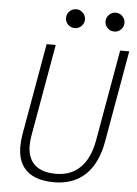

<svg xmlns="http://www.w3.org/2000/svg" viewBox="-60 -931 705 986"><g transform="rotate(5 293.0 -437.5)"><path d="M255.9 9.8Q146.5 9.8 100.1 -49.3Q67.9 -90.3 67.9 -158.7Q67.9 -188 73.7 -222.7L156.7 -693.4H203.6L120.6 -222.7Q115.2 -193.4 115.2 -168.5Q115.2 -114.7 140.1 -82Q176.3 -34.2 261.7 -34.2Q338.9 -34.2 387.5 -82Q436 -129.9 452.6 -222.7L535.6 -693.4H582.5L499.5 -222.7Q479.5 -107.9 417.5 -49.1Q355.5 9.8 255.9 9.8ZM293 -788.1Q272.9 -788.1 258.5 -802.2Q244.1 -816.4 244.1 -836.4Q244.1 -856.4 258.5 -870.8Q272.9 -885.3 293 -885.3Q313 -885.3 327.4 -870.8Q341.8 -856.4 341.8 -836.4Q341.8 -816.4 327.4 -802.2Q313 -788.1 293 -788.1ZM496.6 -788.1Q476.6 -788.1 462.2 -802.2Q447.8 -816.4 447.8 -836.4Q447.8 -856.4 462.2 -870.8Q476.6 -885.3 496.6 -885.3Q516.6 -885.3 531 -870.8Q545.4 -856.4 545.4 -836.4Q545.4 -816.4 531 -802.2Q516.6 -788.1 496.6 -788.1Z"/></g></svg>

Font: CaskaydiaCove NFP ExtraLight
Style: Italic
Weight: 200
Italic angle: -10°
Designer: Aaron Bell
Foundry: Saja Typeworks
Version: Version 2111.001; VTT 6.35;Nerd Fonts 3.1.1